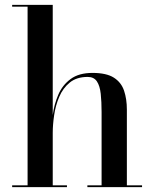

<svg xmlns="http://www.w3.org/2000/svg" viewBox="-20 -770 634 790"><path d="M30 0V-7.5H93.5V-742.5H30V-750H197V-7.5H255.5V0ZM339.5 0V-7.5H398V-309Q398 -351.5 394.5 -384Q391 -416.5 378.8 -435Q366.5 -453.5 341 -453.5Q295.5 -453.5 267.2 -430.5Q239 -407.5 223.8 -371.8Q208.5 -336 202.8 -296.2Q197 -256.5 197 -223.5L191.5 -220Q191.5 -255 197.2 -298Q203 -341 219.8 -380.2Q236.5 -419.5 270.5 -444.8Q304.5 -470 360.5 -470Q418 -470 448.5 -450.5Q479 -431 490.5 -396.8Q502 -362.5 502 -319V-7.5H564.5V0Z"/></svg>

Font: BodoniModa_28ptMedium
Style: Regular
Weight: 500
Designer: Owen Earl
Foundry: indestructible type
Version: Version 2.004